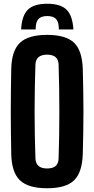

<svg xmlns="http://www.w3.org/2000/svg" viewBox="-20 -995 502 1024"><path d="M232 -975Q302.5 -975 334.8 -943.5Q367 -912 371.5 -838H294Q294 -876.5 279.5 -893Q265 -909.5 232 -909.5Q199 -909.5 184.5 -893Q170 -876.5 170 -838H92.5Q96.5 -912 128.8 -943.5Q161 -975 232 -975ZM231 9Q131 9 86.5 -33.2Q42 -75.5 40 -174Q39 -228.5 38.2 -285.5Q37.5 -342.5 37.5 -400.2Q37.5 -458 38.2 -515Q39 -572 40 -627Q42 -725 86.5 -767Q131 -809 231 -809Q331.5 -809 375 -767Q418.5 -725 421.5 -627Q423 -571.5 424 -514.5Q425 -457.5 425 -399.8Q425 -342 424 -285.2Q423 -228.5 421.5 -174Q418.5 -75.5 375 -33.2Q331.5 9 231 9ZM231 -96.5Q262 -96.5 277 -110Q292 -123.5 292.5 -150.5Q294.5 -207 295.5 -270.8Q296.5 -334.5 296.5 -400.8Q296.5 -467 295.5 -530.5Q294.5 -594 292.5 -650.5Q292 -677 276.5 -690.2Q261 -703.5 231 -703.5Q201 -703.5 185.5 -690.2Q170 -677 169 -650.5Q167 -594 165.8 -530.5Q164.5 -467 164.5 -400.8Q164.5 -334.5 165.8 -270.8Q167 -207 169 -150.5Q170 -123.5 185.5 -110Q201 -96.5 231 -96.5Z"/></svg>

Font: Big Shoulders Display Thin ExtraBold
Style: Regular
Weight: 800
Version: Version 2.002